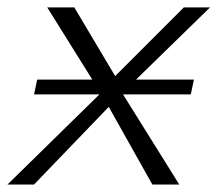

<svg xmlns="http://www.w3.org/2000/svg" viewBox="-20 -492 580 512"><path d="M0 0 245.1 -240.2H70.8L79.1 -279.8H226.1L106 -472.2H178.2L287.1 -289.1L470.2 -472.2H540L342.8 -279.8H497.1L488.8 -240.2H308.1L458 0H386.2L270 -207L70.8 0Z"/></svg>

Font: CMU Bright
Style: Oblique
Weight: 500
Italic angle: -12°
Version: Version 0.7.0